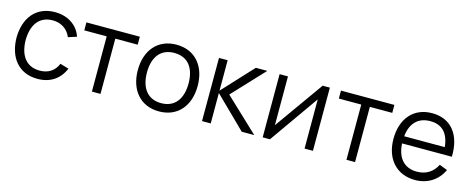

<svg xmlns="http://www.w3.org/2000/svg" viewBox="-33 -1062 3873 1585"><g transform="rotate(15 1903.0 -270.0)"><path d="M294 15C401 15 480 -36.5 520.5 -132.5L446.5 -154.5C419.5 -89.5 367 -55.5 294 -55.5C178 -55.5 119.5 -140.5 118 -270C119.5 -396 174.5 -484.5 294 -484.5C364.5 -484.5 423 -447 448.5 -382.5L520.5 -405.5C490.5 -498 403.5 -555 294.5 -555C133 -555 42 -440 40 -270C42 -103.5 130.5 15 294 15Z M756.5 0H830V-472H1021.5V-540H565V-472H756.5Z M1332 15C1492 15 1588 -100.5 1588 -270.5C1588 -437.5 1494 -555 1332 -555C1174 -555 1076.5 -440.5 1076.5 -270.5C1076.5 -103 1171 15 1332 15ZM1332 -55.5C1215 -55.5 1154.5 -140.5 1154.5 -270.5C1154.5 -396.5 1211 -484.5 1332 -484.5C1451 -484.5 1510 -400.5 1510 -270.5C1510 -143 1452 -55.5 1332 -55.5Z M1697.5 0H1772V-260L2037 0H2144L1858 -270L2111 -540H2013L1772 -280V-540H1698Z M2645.5 -540H2584L2287.5 -123V-540H2216V0H2278L2574 -420.5V0H2645.5Z M2932 0H3005.5V-472H3197V-540H2740.5V-472H2932Z M3520.5 15C3625 15 3712.5 -38.5 3755.5 -133L3687 -159.5C3653.5 -92 3594.5 -55.5 3517.5 -55.5C3410 -55.5 3347 -126 3340.5 -249.5H3766C3771.5 -440 3677.5 -555 3517.5 -555C3361.5 -555 3262 -444.5 3262 -267.5C3262 -96.5 3363 15 3520.5 15ZM3519.5 -487.5C3620 -487.5 3677.5 -427.5 3689 -311H3342C3353.5 -424.5 3415.5 -487.5 3519.5 -487.5Z"/></g></svg>

Font: Hauora
Style: Regular
Weight: 400
Designer: Mikhail Sharanda
Foundry: WCYS & Co.
Version: Version 1.010